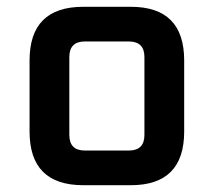

<svg xmlns="http://www.w3.org/2000/svg" viewBox="-20 -545 629 565"><path d="M67 -158V-367Q67 -525 225 -525H365Q522 -525 522 -367V-158Q522 0 365 0H225Q67 0 67 -158ZM184 -148Q184 -102 230 -102H359Q405 -102 405 -148V-377Q405 -423 359 -423H230Q184 -423 184 -377Z"/></svg>

Font: Oxanium ExtraLight SemiBold
Style: Regular
Weight: 600
Version: Version 2.000